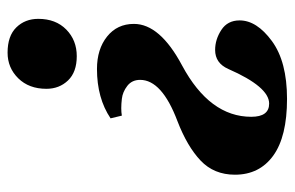

<svg xmlns="http://www.w3.org/2000/svg" viewBox="-152 -390 759 494"><g transform="rotate(-90 227.0 -142.5)"><path d="M25 83Q25 29 61.5 -5.5Q98 -40 163 -65Q269 -105 269 -161Q269 -182 253.5 -194Q238 -206 220 -208Q194 -211 177 -208L170 -237Q222 -272 297 -272Q348 -272 380.5 -246Q413 -220 413 -177Q413 -110 306 -53Q174 18 174 125Q174 171 208 171Q251 171 297 66Q312 32 346 32Q373 32 397.5 48Q422 64 422 95Q422 139 369 178Q316 217 220 217Q123 217 74 181.5Q25 146 25 83ZM246 -402Q246 -447 273 -474.5Q300 -502 339 -502Q382 -502 404 -479.5Q426 -457 426 -423Q426 -378 398.5 -351Q371 -324 330 -324Q289 -324 267.5 -346.5Q246 -369 246 -402Z"/></g></svg>

Font: Lingua Franca
Style: Bold Italic
Weight: 700
Italic angle: -13°
Version: Version 1.19